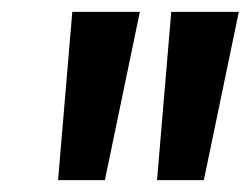

<svg xmlns="http://www.w3.org/2000/svg" viewBox="-20 -707 423 324"><path d="M78 -403H157L216 -687H102ZM245 -403H324L383 -687H269Z"/></svg>

Font: Ronzino Medium
Style: Italic
Weight: 500
Italic angle: -7.99998°
Designer: Nunzio Mazzaferro
Foundry: Collletttivo
Version: Version 1.000;Glyphs 3.3 (3337)